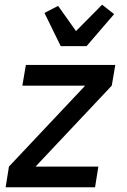

<svg xmlns="http://www.w3.org/2000/svg" viewBox="-20 -796 540 816"><path d="M4 0 18 -88 342 -432H75L90 -520H470L455 -432L131 -88H398L384 0ZM238 -600 169 -741 227 -771 303 -664 414 -776 465 -736 348 -600Z"/></svg>

Font: Iosevka Semibold Oblique
Style: Regular
Weight: 600
Italic angle: -9°
Monospace: yes
Designer: Belleve Invis
Foundry: Belleve Invis
Version: Version 32.5.0; ttfautohint (v1.8.4)